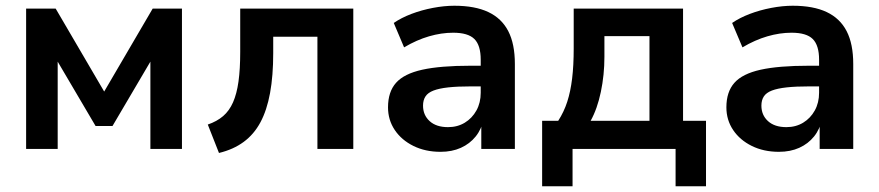

<svg xmlns="http://www.w3.org/2000/svg" viewBox="-20 -519 3062 669"><path d="M71 0V-489H174L343 -200L512 -489H614V0H504V-345H528L372 -80H313L157 -345H181V0Z M743 14 704 -85Q736 -96 757.5 -114.5Q779 -133 792 -162.5Q805 -192 811 -235Q817 -278 817 -338V-489H1211V0H1086V-391H932V-334Q932 -255 921 -195Q910 -135 887.5 -93Q865 -51 829 -24.5Q793 2 743 14Z M1515 10Q1462 10 1420.5 -10.5Q1379 -31 1355.5 -66Q1332 -101 1332 -145Q1332 -199 1360 -230.5Q1388 -262 1451 -276Q1514 -290 1620 -290H1670V-218H1621Q1574 -218 1542 -214.5Q1510 -211 1490.5 -203.5Q1471 -196 1462.5 -183Q1454 -170 1454 -151Q1454 -118 1477 -97Q1500 -76 1541 -76Q1574 -76 1599.5 -91.5Q1625 -107 1640 -134Q1655 -161 1655 -196V-311Q1655 -361 1633 -383Q1611 -405 1559 -405Q1518 -405 1475 -392.5Q1432 -380 1388 -354L1352 -439Q1378 -457 1413.5 -470.5Q1449 -484 1488.5 -491.5Q1528 -499 1563 -499Q1635 -499 1681.5 -477Q1728 -455 1751 -410.5Q1774 -366 1774 -296V0H1657V-104H1665Q1658 -69 1637.5 -43.5Q1617 -18 1586 -4Q1555 10 1515 10Z M1869 130V-98H1925Q1945 -129 1956.5 -164.5Q1968 -200 1973.5 -245.5Q1979 -291 1979 -350V-489H2360V-98H2440V130H2334V0H1975V130ZM2038 -98H2243V-393H2086V-321Q2086 -258 2073.6 -198.9Q2061.3 -139.9 2038 -98Z M2694 10Q2641 10 2599.5 -10.5Q2558 -31 2534.5 -66Q2511 -101 2511 -145Q2511 -199 2539 -230.5Q2567 -262 2630 -276Q2693 -290 2799 -290H2849V-218H2800Q2753 -218 2721 -214.5Q2689 -211 2669.5 -203.5Q2650 -196 2641.5 -183Q2633 -170 2633 -151Q2633 -118 2656 -97Q2679 -76 2720 -76Q2753 -76 2778.5 -91.5Q2804 -107 2819 -134Q2834 -161 2834 -196V-311Q2834 -361 2812 -383Q2790 -405 2738 -405Q2697 -405 2654 -392.5Q2611 -380 2567 -354L2531 -439Q2557 -457 2592.5 -470.5Q2628 -484 2667.5 -491.5Q2707 -499 2742 -499Q2814 -499 2860.5 -477Q2907 -455 2930 -410.5Q2953 -366 2953 -296V0H2836V-104H2844Q2837 -69 2816.5 -43.5Q2796 -18 2765 -4Q2734 10 2694 10Z"/></svg>

Font: Nunito Sans 12pt ExtraLight
Style: Regular
Weight: 200
Designer: Vernon Adams
Foundry: Vernon Adams
Version: Version 3.101;gftools[0.9.27]